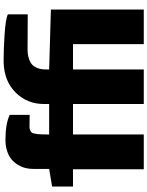

<svg xmlns="http://www.w3.org/2000/svg" viewBox="105 -932 826 1077"><g transform="rotate(-90 518.5 -393.0)"><path d="M1003.9 0H810.1V-397H668V0H474.1V-397H303.2V0H107.9V-397H11.2V-514.2L109.9 -530.8V-620.1Q109.9 -643.1 115.2 -664.3Q120.6 -685.5 133.1 -706.1Q145.5 -726.6 163.6 -741.9Q181.6 -757.3 210.2 -766.6Q238.8 -775.9 272.9 -775.9Q363.3 -775.9 413.1 -752V-640.1L345.2 -641.1Q335.9 -641.1 328.4 -637.9Q320.8 -634.8 316.2 -631.1Q311.5 -627.4 308.8 -616.5Q306.2 -605.5 305.7 -598.6L305.2 -595.7L303.7 -570.8Q303.2 -570.3 303.2 -530.8H474.1V-560.1Q474.1 -653.8 538.1 -718.5Q602.1 -783.2 708 -786.1H725.1Q777.8 -786.1 858.4 -781.2Q951.7 -775.4 977.1 -762.2V-650.9L784.2 -651.9Q766.6 -651.9 752.9 -650.1Q739.3 -648.4 722.4 -642.3Q705.6 -636.2 694.3 -625.5Q683.1 -614.7 675.5 -595.5Q668 -576.2 668 -549.8V-530.8L1003.9 -521Z"/></g></svg>

Font: Squarion Black
Style: Regular
Weight: 900
Designer: Natanael Gama
Version: Version 1.00;September 12, 2019;FontCreator 11.5.0.2425 64-b